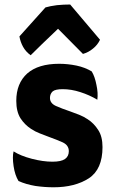

<svg xmlns="http://www.w3.org/2000/svg" viewBox="-20 -795 501 835"><path d="M39.1 -136.7Q36.1 -125 36.1 -109.4Q36.1 -92.8 39.1 -72.3Q44.9 -33.2 60.5 -7.8Q92.8 6.8 133.8 13.7Q173.8 19.5 212.9 19.5Q305.7 19.5 366.2 -19.5Q425.8 -58.6 425.8 -155.3Q425.8 -201.2 407.2 -229.5Q388.7 -258.8 361.3 -276.4Q343.8 -288.1 324.2 -295.9Q304.7 -303.7 285.2 -310.5Q250 -322.3 223.6 -334Q197.3 -345.7 197.3 -369.1Q197.3 -386.7 209 -397.5Q220.7 -407.2 252.9 -407.2Q290 -407.2 329.1 -394.5Q369.1 -381.8 403.3 -361.3Q407.2 -390.6 399.4 -425.8Q392.6 -461.9 378.9 -484.4Q349.6 -502 312.5 -509.8Q274.4 -517.6 237.3 -517.6Q146.5 -517.6 98.6 -475.6Q50.8 -432.6 50.8 -356.4Q50.8 -309.6 69.3 -280.3Q87.9 -252 115.2 -234.4Q132.8 -222.7 153.3 -214.8Q172.9 -207 191.4 -200.2Q226.6 -187.5 252.9 -175.8Q279.3 -163.1 279.3 -137.7Q279.3 -115.2 262.7 -103.5Q246.1 -91.8 208 -91.8Q167 -91.8 118.2 -104.5Q69.3 -117.2 39.1 -136.7ZM64.5 -636.7Q68.4 -613.3 80.1 -591.8Q91.8 -570.3 113.3 -554.7Q152.3 -593.8 232.4 -669.9Q258.8 -642.6 340.8 -560.5Q365.2 -567.4 384.8 -584Q404.3 -599.6 415 -622.1Q372.1 -672.9 285.2 -775.4Q256.8 -775.4 227.5 -772.5Q197.3 -768.6 177.7 -762.7Q139.6 -720.7 64.5 -636.7Z"/></svg>

Font: cl
Style: Bold
Weight: 400
Designer: Mitja Miklavcic
Version: Version 7.504; 2011; Build 1021